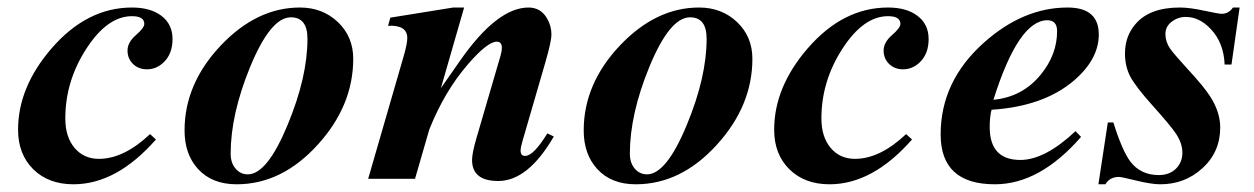

<svg xmlns="http://www.w3.org/2000/svg" viewBox="-20 -473 3319 508"><path d="M436.5 -369.6Q436.5 -331.5 414.1 -309.1Q394.5 -289.6 368.7 -289.6Q346.7 -289.6 332 -303.7Q317.4 -317.9 317.4 -339.4Q317.4 -360.8 339.6 -380.1Q361.8 -399.4 361.8 -409.7Q361.8 -430.2 329.1 -430.2Q264.2 -430.2 208.5 -344.2Q152.8 -258.3 152.8 -159.7Q152.8 -110.8 177.2 -81.8Q201.7 -52.7 241.7 -52.7Q307.6 -52.7 377 -118.2L392.6 -104Q288.6 14.6 174.3 14.6Q108.4 14.6 68.1 -25.1Q27.8 -64.9 27.8 -129.9Q27.8 -242.2 116.2 -344.7Q210 -453.1 329.1 -453.1Q377 -453.1 405.8 -432.1Q436.5 -409.7 436.5 -369.6Z M914.6 -317.4Q914.6 -193.8 821.3 -90.8Q726.1 14.6 606 14.6Q541 14.6 503.9 -25.9Q468.3 -64.9 468.3 -127.9Q468.3 -251.5 564.5 -353Q659.7 -453.1 773.4 -453.1Q833.5 -453.1 874 -414.6Q914.6 -376 914.6 -317.4ZM793.5 -370.6Q793.5 -427.2 749.5 -427.2Q695.8 -427.2 641.6 -295.4Q590.3 -169.9 590.3 -66.4Q590.3 -42 603.3 -26.9Q616.2 -11.7 635.7 -11.7Q687 -11.7 741.2 -143.1Q793.5 -269 793.5 -370.6Z M1445.3 -111.8Q1377 5.9 1298.3 5.9Q1229 5.9 1229 -49.8Q1229 -67.9 1240.7 -107.9L1304.2 -325.2Q1314.9 -362.8 1294.4 -362.8Q1270 -362.8 1218.3 -303.2Q1155.8 -231 1115.7 -129.9L1078.1 0H954.1L1048.3 -325.2Q1057.6 -357.4 1057.6 -372.6Q1057.6 -407.2 1006.8 -404.8L1012.7 -426.3L1179.2 -453.1H1208L1146.5 -239.7L1197.3 -312.5Q1295.4 -453.1 1378.4 -453.1Q1410.2 -453.1 1426.8 -425.3Q1439 -404.8 1439 -381.8Q1439 -363.3 1422.4 -306.2L1362.8 -101.1Q1357.4 -83 1357.4 -74.2Q1357.4 -60.5 1369.6 -60.5Q1391.6 -60.5 1428.2 -120.1Z M1970.7 -317.4Q1970.7 -193.8 1877.4 -90.8Q1782.2 14.6 1662.1 14.6Q1597.2 14.6 1560.1 -25.9Q1524.4 -64.9 1524.4 -127.9Q1524.4 -251.5 1620.6 -353Q1715.8 -453.1 1829.6 -453.1Q1889.6 -453.1 1930.2 -414.6Q1970.7 -376 1970.7 -317.4ZM1849.6 -370.6Q1849.6 -427.2 1805.7 -427.2Q1752 -427.2 1697.8 -295.4Q1646.5 -169.9 1646.5 -66.4Q1646.5 -42 1659.4 -26.9Q1672.4 -11.7 1691.9 -11.7Q1743.2 -11.7 1797.4 -143.1Q1849.6 -269 1849.6 -370.6Z M2437 -369.6Q2437 -331.5 2414.6 -309.1Q2395 -289.6 2369.1 -289.6Q2347.2 -289.6 2332.5 -303.7Q2317.9 -317.9 2317.9 -339.4Q2317.9 -360.8 2340.1 -380.1Q2362.3 -399.4 2362.3 -409.7Q2362.3 -430.2 2329.6 -430.2Q2264.6 -430.2 2209 -344.2Q2153.3 -258.3 2153.3 -159.7Q2153.3 -110.8 2177.7 -81.8Q2202.1 -52.7 2242.2 -52.7Q2308.1 -52.7 2377.4 -118.2L2393.1 -104Q2289.1 14.6 2174.8 14.6Q2108.9 14.6 2068.6 -25.1Q2028.3 -64.9 2028.3 -129.9Q2028.3 -242.2 2116.7 -344.7Q2210.4 -453.1 2329.6 -453.1Q2377.4 -453.1 2406.2 -432.1Q2437 -409.7 2437 -369.6Z M2887.2 -381.8Q2887.2 -315.9 2820.8 -259.3Q2740.7 -191.4 2603.5 -182.6Q2598.6 -164.6 2598.6 -136.7Q2598.6 -49.8 2679.7 -49.8Q2744.6 -49.8 2825.7 -126L2840.3 -110.8Q2731 14.6 2612.3 14.6Q2468.8 14.6 2468.8 -117.2Q2468.8 -258.3 2583.5 -360.4Q2687.5 -453.1 2804.7 -453.1Q2887.2 -453.1 2887.2 -381.8ZM2776.9 -390.6Q2776.9 -419.4 2751 -419.4Q2674.8 -419.4 2608.4 -209Q2685.5 -216.3 2733.9 -275.9Q2776.9 -328.6 2776.9 -390.6Z M3259.8 -453.1 3238.3 -302.2H3220.2Q3217.8 -360.4 3183.1 -396.5Q3153.3 -428.2 3117.2 -428.2Q3096.7 -428.2 3080.1 -415.5Q3063.5 -402.8 3063.5 -382.8Q3063.5 -362.8 3075.7 -344.7Q3085 -331.1 3122.1 -290.5Q3166 -243.2 3182.6 -216.8Q3208.5 -175.8 3208.5 -135.7Q3208.5 -69.8 3160.2 -26.9Q3114.3 14.6 3049.8 14.6Q3026.9 14.6 2986.8 4.9Q2946.8 -4.9 2940.9 -4.9Q2916 -4.9 2904.8 14.6H2886.2L2911.1 -148.9H2925.8Q2949.7 -72.8 2971.2 -44.9Q2998.5 -9.8 3045.9 -9.8Q3074.2 -9.8 3091.3 -26.6Q3108.4 -43.5 3108.4 -69.3Q3108.4 -93.3 3091.8 -118.7Q3078.1 -139.6 3029.8 -193.4Q2985.4 -242.7 2970.2 -271Q2956.5 -297.9 2956.5 -331.1Q2956.5 -376.5 2983.4 -408.2Q3020.5 -453.1 3101.6 -453.1Q3127.4 -453.1 3165.8 -444.8Q3204.1 -436.5 3212.4 -436.5Q3231 -436.5 3242.2 -453.1Z"/></svg>

Font: Dai Banna SIL Light
Style: BoldOblique
Weight: 700
Italic angle: -11°
Designer: Victor Gaultney
Foundry: SIL International
Version: Version 2.000